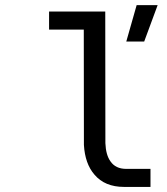

<svg xmlns="http://www.w3.org/2000/svg" viewBox="-89 -736 659 759"><path d="M242.2 -619.1 242.7 -163.1C245.6 -113.6 259.4 -74.5 284.2 -45.9C311.5 -13.3 350.6 2.9 401.4 2.9H505.9V-68.4H409.7C382 -68.4 361.3 -78.3 347.7 -98.1C335.6 -114.7 328.9 -138.7 327.6 -169.9L327.1 -690.4H105V-619.1ZM534.2 -715.8H451.2L410.2 -571.8H481ZM-68.8 -490.2Z"/></svg>

Font: CodeNewRoman Nerd Font Mono
Style: Regular
Weight: 400
Monospace: yes
Designer: Sam Radian
Foundry: Code New Roman
Version: Version 2.00 November 29, 2014;Nerd Fonts 3.2.1